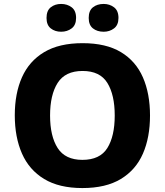

<svg xmlns="http://www.w3.org/2000/svg" viewBox="-20 -944 836 974"><path d="M741 -358Q741 -247 705 -164.5Q669 -82 593 -36Q517 10 398 10Q280 10 204 -36Q128 -82 91.5 -165Q55 -248 55 -359Q55 -470 91.5 -552Q128 -634 204 -679.5Q280 -725 399 -725Q518 -725 593.5 -679.5Q669 -634 705 -551.5Q741 -469 741 -358ZM234 -358Q234 -253 272.5 -193Q311 -133 398 -133Q487 -133 524.5 -193Q562 -253 562 -358Q562 -463 524.5 -523.5Q487 -584 399 -584Q311 -584 272.5 -523.5Q234 -463 234 -358ZM216 -853Q216 -890 237.5 -907Q259 -924 290 -924Q321 -924 343.5 -907Q366 -890 366 -853Q366 -817 343.5 -800Q321 -783 290 -783Q259 -783 237.5 -800Q216 -817 216 -853ZM430 -853Q430 -890 451.5 -907Q473 -924 506 -924Q536 -924 558.5 -907Q581 -890 581 -853Q581 -817 558.5 -800Q536 -783 506 -783Q473 -783 451.5 -800Q430 -817 430 -853Z"/></svg>

Font: Noto Sans Kannada ExtraBold
Style: Regular
Weight: 800
Designer: Jelle Bosma - Monotype Design Team
Foundry: Monotype Imaging Inc.
Version: Version 2.005; ttfautohint (v1.8.4.7-5d5b)